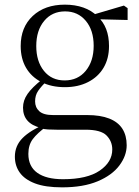

<svg xmlns="http://www.w3.org/2000/svg" viewBox="-20 -546 600 826"><path d="M247 260Q175 260 130.5 243Q86 226 65 196.5Q44 167 44 128Q44 81 77.5 47.5Q111 14 175 -12L181 -3Q140 27 121 52.5Q102 78 102 116Q102 170 140.5 197.5Q179 225 251 225Q355 225 409 188Q463 151 463 97Q463 62 438.5 37Q414 12 348 12H224Q204 12 187 11Q170 10 155 6V4Q79 -15 79 -83Q79 -114 98.5 -142Q118 -170 161 -204V-213L185 -202Q157 -174 144 -155Q131 -136 131 -110Q131 -84 149 -67.5Q167 -51 208 -51H355Q412 -51 450 -36Q488 -21 506.5 8Q525 37 525 79Q525 124 493.5 166Q462 208 400 234Q338 260 247 260ZM259 -171Q201 -171 158 -193Q115 -215 92 -254.5Q69 -294 69 -348Q69 -429 121 -477.5Q173 -526 259 -526Q303 -526 338.5 -513.5Q374 -501 398 -477L400 -475Q449 -430 449 -348Q449 -294 425.5 -254.5Q402 -215 359 -193Q316 -171 259 -171ZM258 -200Q315 -200 349 -241.5Q383 -283 383 -349Q383 -416 349 -456.5Q315 -497 260 -497Q204 -497 170 -456Q136 -415 136 -348Q136 -282 169 -241Q202 -200 258 -200ZM368 -464V-481H374L513 -522L529 -511V-460Z"/></svg>

Font: Noto Serif KR ExtraLight Light
Style: Regular
Weight: 300
Version: Version 2.003-H1;hotconv 1.1.1;makeotfexe 2.6.0